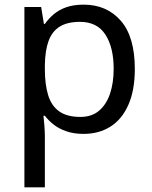

<svg xmlns="http://www.w3.org/2000/svg" viewBox="-20 -566 655 826"><path d="M340 -546Q439 -546 499.5 -477Q560 -408 560 -269Q560 -178 532.5 -115.5Q505 -53 455.5 -21.5Q406 10 339 10Q298 10 266 -1Q234 -12 211.5 -29.5Q189 -47 173 -68H167Q169 -51 171 -25Q173 1 173 20V240H85V-536H157L169 -463H173Q189 -486 211.5 -505Q234 -524 265.5 -535Q297 -546 340 -546ZM324 -472Q270 -472 237 -451.5Q204 -431 189 -390Q174 -349 173 -286V-269Q173 -203 187 -157Q201 -111 234.5 -87Q268 -63 326 -63Q375 -63 406.5 -90Q438 -117 453.5 -163.5Q469 -210 469 -270Q469 -362 433.5 -417Q398 -472 324 -472Z"/></svg>

Font: loriya85
Style: Book
Weight: 400
Designer: Jelle Bosma - Monotype Design Team
Foundry: Monotype Imaging Inc.
Version: Version 2.003